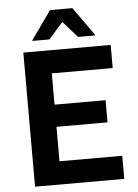

<svg xmlns="http://www.w3.org/2000/svg" viewBox="-61 -981 736 1027"><g transform="rotate(-5 307.0 -467.0)"><path d="M85 0V-720H554V-596H227V-428H501V-309H227V-124H564V0ZM139 -778V-782L247 -934H367L475 -782V-778H384L307 -865L230 -778Z"/></g></svg>

Font: Kufam SemiBold
Style: Regular
Weight: 600
Designer: Wael Morcos, Artur Schmal
Foundry: Original Type
Version: Version 1.300; ttfautohint (v1.8.3)